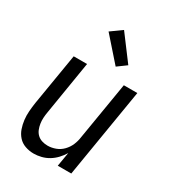

<svg xmlns="http://www.w3.org/2000/svg" viewBox="-187 -864 873 972"><g transform="rotate(30 250.0 -377.5)"><path d="M164 8Q138 8 114 -0.5Q90 -9 74 -27Q58 -45 50 -68Q42 -91 39 -116Q36 -141 38 -167Q40 -193 44 -219L94 -520H172L121 -208Q118 -191 117 -174Q116 -157 118.5 -140.5Q121 -124 127 -109Q133 -94 144.5 -83Q156 -72 172 -67Q188 -62 205 -62Q228 -62 251 -70.5Q274 -79 291.5 -97Q309 -115 318.5 -137.5Q328 -160 331 -183L387 -520H466L380 0H301L315 -82Q303 -62 286.5 -44.5Q270 -27 250 -15Q230 -3 207.5 2.5Q185 8 164 8ZM304 -581 184 -717 248 -763 356 -619Z"/></g></svg>

Font: Iosevka SS04
Style: Italic
Weight: 400
Italic angle: -9°
Monospace: yes
Designer: Belleve Invis
Foundry: Belleve Invis
Version: Version 19.0.0; ttfautohint (v1.8.4)